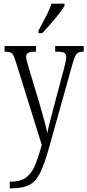

<svg xmlns="http://www.w3.org/2000/svg" viewBox="-20 -786 475 1044"><path d="M33 202Q87 202 117 182.5Q147 163 166 122.5Q185 82 207 2L67 -447Q58 -475 52 -486Q46 -497 36.5 -501Q27 -505 7 -505H5V-536H176V-505H173Q144 -505 133 -498.5Q122 -492 122 -478Q122 -462 139 -408L193 -229Q229 -107 237 -62Q241 -82 246 -102Q251 -122 256 -141Q270 -194 272 -203L328 -413Q340 -456 340 -476Q340 -492 329.5 -498.5Q319 -505 290 -505H280V-536H435V-505H431Q414 -505 404.5 -499.5Q395 -494 388 -478.5Q381 -463 371 -427L248 12Q221 110 197 156.5Q173 203 137.5 220.5Q102 238 38 238H33ZM189 -619 204 -647Q221 -678 236.5 -709.5Q252 -741 260 -766H331V-756Q318 -731 281.5 -687Q245 -643 210 -606H189Z"/></svg>

Font: Noto Serif CondLight
Style: Regular
Weight: 300
Width: 3
Designer: Monotype Design Team
Foundry: Monotype Imaging Inc.
Version: Version 1.001